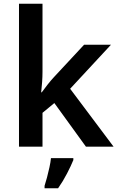

<svg xmlns="http://www.w3.org/2000/svg" viewBox="-20 -780 627 1021"><path d="M206 -398Q206 -373 204 -344Q202 -315 199 -289H202Q215 -307 233 -330Q251 -353 267 -370L427 -542H570L353 -308L584 0H437L269 -232L206 -180V0H81V-760H206ZM370 71Q358 101 336.5 142.5Q315 184 289 221H217V208Q223 190 230 163.5Q237 137 243 109.5Q249 82 251 61H370Z"/></svg>

Font: Noto Sans Medefaidrin SemiBold
Style: Regular
Weight: 600
Designer: Dalton Maag Ltd
Foundry: Dalton Maag Ltd
Version: Version 1.002; ttfautohint (v1.8.4.7-5d5b)